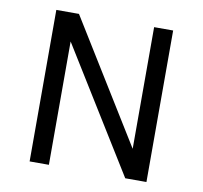

<svg xmlns="http://www.w3.org/2000/svg" viewBox="-73 -707 830 785"><g transform="rotate(10 342.5 -314.5)"><path d="M99 0V-629H193L505 -124V-629H584V0H496L179 -512V0Z"/></g></svg>

Font: Karmilla
Style: Regular
Weight: 400
Designer: Jonathan Pinhorn
Version: Version 1.000